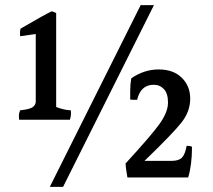

<svg xmlns="http://www.w3.org/2000/svg" viewBox="-20 -741 834 752"><path d="M257 -309Q258 -304 258 -295.5Q258 -287 254 -272H55Q54 -278 54 -288Q54 -298 59 -309Q98 -313 109 -322Q120 -331 120 -343V-608L59 -599Q57 -620 61 -629Q155 -684 183 -697L200 -690V-322Q230 -310 257 -309ZM531 -721H583L227 -9H175ZM653 -111Q680 -111 692.5 -123.5Q705 -136 711 -170Q726 -170 732 -166Q732 -95 717 -46H479Q472 -85 472 -101Q575 -213 606.5 -258Q638 -303 638 -339Q638 -375 622 -392Q606 -409 582 -409Q531 -409 517 -350Q496 -350 490 -351Q490 -364 490 -386.5Q490 -409 494 -434Q544 -469 601.5 -469Q659 -469 692 -436.5Q725 -404 725 -354.5Q725 -305 691.5 -262Q658 -219 546 -111Z"/></svg>

Font: Halant Semibold
Style: Regular
Weight: 600
Version: Version 1.100;PS 1.0;hotconv 1.0.78;makeotf.lib2.5.61930; tt